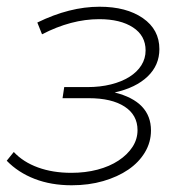

<svg xmlns="http://www.w3.org/2000/svg" viewBox="-22 -546 557 571"><path d="M191 5Q130 5 81 -14Q32 -33 -2 -68L19 -94Q47 -64 91 -48Q135 -32 190 -32Q232 -32 268 -41.5Q304 -51 330.5 -68.5Q357 -86 372 -109Q387 -132 387 -159Q387 -204 348.5 -229Q310 -254 242 -254H164L169 -287H238Q276 -287 308 -295Q340 -303 363 -317.5Q386 -332 398.5 -352Q411 -372 411 -396Q411 -440 373.5 -464.5Q336 -489 273 -489Q190 -489 103 -444L89 -479Q185 -526 274 -526Q354 -526 403 -492Q452 -458 452 -400Q452 -352 417 -318.5Q382 -285 319 -271Q427 -244 427 -158Q427 -123 409 -93Q391 -63 359.5 -41.5Q328 -20 285 -7.5Q242 5 191 5Z"/></svg>

Font: Argentum Sans ExtraLight
Style: Italic
Weight: 200
Italic angle: -11°
Designer: Julieta Ulanovsky (font), Cristiano Sobral (main changes and remaster)
Foundry: Julieta Ulanovsky (font), Cristiano Sobral (main changes and remaster)
Version: Version 2.007;June 15, 2022;FontCreator 14.0.0.2814 64-bit; 